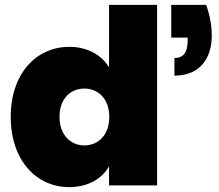

<svg xmlns="http://www.w3.org/2000/svg" viewBox="-20 -760 898 787"><path d="M264 -568C130 -568 24 -460 24 -281C24 -102 130 7 263 7C342 7 398 -28 427 -78V0H624V-740H427V-484C396 -535 338 -568 264 -568ZM682 -740V-606H749V-591C749 -544 730 -522 695 -522V-450C800 -450 848 -521 848 -614C848 -653 841 -696 825 -740ZM326 -397C381 -397 428 -356 428 -281C428 -205 381 -164 326 -164C270 -164 224 -206 224 -281C224 -357 270 -397 326 -397Z"/></svg>

Font: Poppins STUK1
Style: Regular
Weight: 400
Designer: Jonny Pinhorn (original), Sammy Jo Hughes (modified version)
Foundry: Type Mafia
Version: Version 1.002;hotconv 1.0.109;makeotfexe 2.5.65596